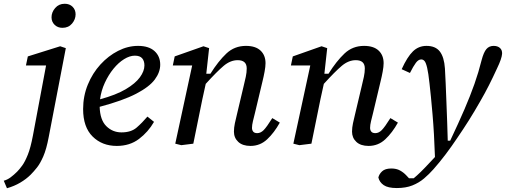

<svg xmlns="http://www.w3.org/2000/svg" viewBox="-87 -764 2694 1021"><path d="M-50 237 -67 197Q-48 192 -30.5 179Q-13 166 4 149Q16 137 31 116.5Q46 96 61 58.5Q76 21 88 -43L158 -416H51L61 -464L233 -518L263 -508L172 -35Q160 29 143.5 67Q127 105 109.5 127Q92 149 76 165Q53 188 21 207Q-11 226 -50 237ZM245 -616Q220 -616 203.5 -632Q187 -648 187 -672Q187 -699 206.5 -721.5Q226 -744 257 -744Q283 -744 299 -728Q315 -712 315 -688Q315 -661 296 -638.5Q277 -616 245 -616Z M630 -468Q603 -468 573 -449.5Q543 -431 516.5 -398.5Q490 -366 470.5 -324Q451 -282 445 -236Q530 -259 581.5 -289.5Q633 -320 657 -353Q681 -386 681 -416Q681 -440 669 -454Q657 -468 630 -468ZM534 12Q456 12 405.5 -38Q355 -88 355 -184Q355 -253 380 -314Q405 -375 447 -421Q489 -467 541 -493.5Q593 -520 647 -520Q704 -520 734.5 -492.5Q765 -465 765 -420Q765 -380 736 -341Q707 -302 637 -265.5Q567 -229 443 -196Q445 -126 478.5 -93Q512 -60 559 -60Q610 -60 639.5 -85.5Q669 -111 697 -144L732 -116Q701 -62 652 -25Q603 12 534 12Z M1245 12Q1203 12 1180 -9.5Q1157 -31 1157 -64Q1157 -85 1162 -108.5Q1167 -132 1173 -156L1209 -308Q1215 -332 1220 -355.5Q1225 -379 1225 -400Q1225 -444 1177 -444Q1138 -444 1102 -413.5Q1066 -383 1007 -318L989 -236Q977 -177 965 -118Q953 -59 941 0L877 8L845 0L935 -416H832L842 -464L995 -518L1025 -508L1010 -372H1032Q1074 -439 1117 -479.5Q1160 -520 1221 -520Q1272 -520 1298.5 -495Q1325 -470 1325 -428Q1325 -410 1320 -383Q1315 -356 1309 -332L1269 -164Q1263 -140 1258 -119.5Q1253 -99 1253 -84Q1253 -72 1259.5 -64Q1266 -56 1281 -56Q1299 -56 1315 -72Q1331 -88 1361 -136L1401 -112Q1371 -58 1333.5 -23Q1296 12 1245 12Z M1873 12Q1831 12 1808 -9.5Q1785 -31 1785 -64Q1785 -85 1790 -108.5Q1795 -132 1801 -156L1837 -308Q1843 -332 1848 -355.5Q1853 -379 1853 -400Q1853 -444 1805 -444Q1766 -444 1730 -413.5Q1694 -383 1635 -318L1617 -236Q1605 -177 1593 -118Q1581 -59 1569 0L1505 8L1473 0L1563 -416H1460L1470 -464L1623 -518L1653 -508L1638 -372H1660Q1702 -439 1745 -479.5Q1788 -520 1849 -520Q1900 -520 1926.5 -495Q1953 -470 1953 -428Q1953 -410 1948 -383Q1943 -356 1937 -332L1897 -164Q1891 -140 1886 -119.5Q1881 -99 1881 -84Q1881 -72 1887.5 -64Q1894 -56 1909 -56Q1927 -56 1943 -72Q1959 -88 1989 -136L2029 -112Q1999 -58 1961.5 -23Q1924 12 1873 12Z M2023 236Q1976 236 1953.5 220.5Q1931 205 1925 180Q1929 162 1945 147Q1961 132 1994 132Q2021 132 2040 142.5Q2059 153 2073 168L2088 184H2113Q2130 170 2150 150.5Q2170 131 2195 104Q2203 96 2210.5 87.5Q2218 79 2226 71Q2222 -53 2213 -157Q2204 -261 2197 -320Q2191 -376 2184.5 -403.5Q2178 -431 2170.5 -439.5Q2163 -448 2153 -448Q2138 -448 2124.5 -430Q2111 -412 2093 -376L2049 -396Q2079 -462 2109 -491Q2139 -520 2181 -520Q2229 -520 2252 -490Q2275 -460 2279 -400Q2281 -367 2283 -320Q2285 -273 2287 -219.5Q2289 -166 2291 -113.5Q2293 -61 2294 -16H2307Q2352 -111 2383 -183Q2414 -255 2436 -317.5Q2458 -380 2474 -444Q2485 -486 2499.5 -503Q2514 -520 2538 -520Q2559 -520 2571.5 -509Q2584 -498 2583 -478Q2582 -465 2575.5 -446Q2569 -427 2556 -400Q2534 -352 2513 -310.5Q2492 -269 2466 -224Q2437 -173 2407.5 -126Q2378 -79 2343 -28Q2315 14 2282.5 57Q2250 100 2218 136Q2195 162 2168 185Q2141 208 2106 222Q2071 236 2023 236Z"/></svg>

Font: Source Serif 4 Caption
Style: Italic
Weight: 400
Italic angle: -12°
Designer: Frank Grießhammer
Foundry: Adobe Systems Incorporated
Version: Version 4.004;hotconv 1.0.117;makeotfexe 2.5.65602